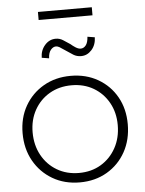

<svg xmlns="http://www.w3.org/2000/svg" viewBox="-59 -916 733 973"><g transform="rotate(-5 307.5 -429.5)"><path d="M308 10Q230 10 169.5 -25.5Q109 -61 74.5 -122.5Q40 -184 40 -263Q40 -341 74.5 -401.5Q109 -462 169.5 -497Q230 -532 308 -532Q386 -532 446.5 -497Q507 -462 541 -401.5Q575 -341 575 -263Q575 -184 541 -122.5Q507 -61 446.5 -25.5Q386 10 308 10ZM308 -38Q371 -38 419.5 -67Q468 -96 496 -147Q524 -198 524 -263Q524 -327 496 -377Q468 -427 419.5 -455.5Q371 -484 308 -484Q245 -484 196 -455.5Q147 -427 119 -377Q91 -327 91 -263Q91 -198 119 -147Q147 -96 196 -67Q245 -38 308 -38ZM370 -627Q348 -627 331 -637.5Q314 -648 297 -660Q274 -676 264.5 -681.5Q255 -687 247 -687Q232 -687 220 -672.5Q208 -658 207 -630L170 -636Q170 -673 193 -699.5Q216 -726 249 -726Q269 -726 286 -715Q303 -704 321 -692Q331 -683 345 -674Q359 -665 371 -665Q386 -665 397 -678.5Q408 -692 410 -722L447 -716Q446 -677 423.5 -652Q401 -627 370 -627ZM171 -828V-869H445V-828Z"/></g></svg>

Font: Readex Pro ExtraLight
Style: Regular
Weight: 200
Designer: Bonnie Shaver-Troup, Thomas Jockin
Foundry: Lexend
Version: Version 1.203; ttfautohint (v1.8.3)